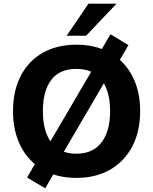

<svg xmlns="http://www.w3.org/2000/svg" viewBox="-20 -960 835 1048"><path d="M51 -353Q51 -463 92.5 -544.5Q134 -626 212 -671Q290 -716 397 -716Q504 -716 582 -671Q660 -626 702.5 -544.5Q745 -463 745 -354Q745 -243 702.5 -161.5Q660 -80 582 -34.5Q504 11 397 11Q290 11 212.5 -34.5Q135 -80 93 -162Q51 -244 51 -353ZM214 -353Q214 -244 259.5 -182.5Q305 -121 397 -121Q487 -121 534 -182.5Q581 -244 581 -353Q581 -463 534.5 -523.5Q488 -584 397 -584Q305 -584 259.5 -523.5Q214 -463 214 -353ZM295 -51 227 68 128 9 196 -109 246 -173 491 -591 514 -655 583 -773 681 -714 613 -596 563 -533 318 -114ZM344 -765 463 -940H616L450 -765Z"/></svg>

Font: Mulish ExtraLight ExtraBold
Style: Regular
Weight: 800
Version: Version 3.603